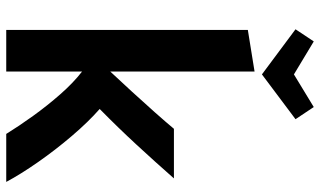

<svg xmlns="http://www.w3.org/2000/svg" viewBox="-220 -780 1001 600"><g transform="rotate(90 280.0 -480.5)"><path d="M74 0V-755L204 -776V-325Q234 -357 267.5 -393.5Q301 -430 332 -465Q363 -500 383 -524H538Q487 -466 433 -407.5Q379 -349 321 -292Q361 -257 405 -205.5Q449 -154 487 -99.5Q525 -45 549 0H399Q375 -39 343 -83.5Q311 -128 275 -169Q239 -210 204 -237V0ZM213 -799 72 -904 110 -961 213 -899 315 -961 353 -904Z"/></g></svg>

Font: Ubuntu Sans
Style: Bold
Weight: 700
Designer: Dalton Maag Ltd
Foundry: Dalton Maag Ltd
Version: Version 1.006; ttfautohint (v1.8.4.7-5d5b)